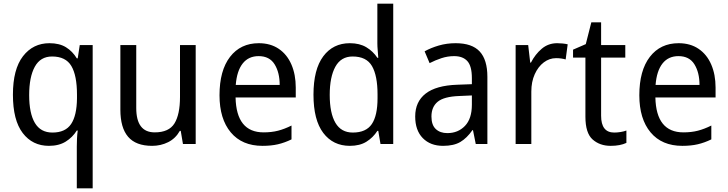

<svg xmlns="http://www.w3.org/2000/svg" viewBox="-20 -873 3942 1040"><path d="M396 -79Q396 -97 397 -120.5Q398 -144 401 -166H396Q373 -129 336 -106Q299 -83 245 -83Q156 -83 103 -152.5Q50 -222 50 -360Q50 -498 104.5 -568.5Q159 -639 248 -639Q302 -639 337.5 -617Q373 -595 396 -557H401L412 -629H482V147H396ZM264 -155Q334 -155 365 -201Q396 -247 397 -340V-360Q397 -464 366.5 -515.5Q336 -567 262 -567Q199 -567 168.5 -511.5Q138 -456 138 -358Q138 -259 169 -207Q200 -155 264 -155Z M1040 -629V-93H971L959 -164H954Q931 -123 891 -103Q851 -83 804 -83Q716 -83 674 -132Q632 -181 632 -279V-629H718V-288Q718 -156 818 -156Q895 -156 925 -204.5Q955 -253 955 -348V-629Z M1382 -639Q1445 -639 1490 -608.5Q1535 -578 1558.5 -523.5Q1582 -469 1582 -399V-345H1256Q1260 -156 1408 -156Q1451 -156 1486 -165Q1521 -174 1559 -193V-118Q1522 -100 1485.5 -91.5Q1449 -83 1402 -83Q1291 -83 1230 -156Q1169 -229 1169 -357Q1169 -491 1226 -565Q1283 -639 1382 -639ZM1381 -569Q1326 -569 1294.5 -529Q1263 -489 1257 -413H1495Q1495 -480 1467.5 -524.5Q1440 -569 1381 -569Z M1875 -83Q1784 -83 1731 -153Q1678 -223 1678 -360Q1678 -497 1731 -568Q1784 -639 1875 -639Q1928 -639 1964.5 -617Q2001 -595 2024 -560H2029Q2028 -577 2026 -599.5Q2024 -622 2024 -638V-853H2110V-93H2041L2029 -164H2024Q2001 -128 1965 -105.5Q1929 -83 1875 -83ZM1891 -155Q1963 -155 1994 -201Q2025 -247 2025 -341V-362Q2025 -463 1995 -515Q1965 -567 1890 -567Q1827 -567 1796.5 -511.5Q1766 -456 1766 -359Q1766 -260 1797 -207.5Q1828 -155 1891 -155Z M2448 -639Q2537 -639 2578.5 -594Q2620 -549 2620 -457V-93H2557L2542 -168H2539Q2509 -125 2473.5 -104Q2438 -83 2380 -83Q2311 -83 2270 -125Q2229 -167 2229 -242Q2229 -322 2285.5 -366Q2342 -410 2456 -414L2536 -417V-450Q2536 -515 2511.5 -542Q2487 -569 2440 -569Q2405 -569 2371.5 -558Q2338 -547 2307 -531L2280 -595Q2314 -614 2357 -626.5Q2400 -639 2448 -639ZM2468 -353Q2385 -350 2351 -322Q2317 -294 2317 -242Q2317 -196 2340.5 -174Q2364 -152 2403 -152Q2461 -152 2498.5 -191Q2536 -230 2536 -306V-356Z M2998 -639Q3012 -639 3027 -637.5Q3042 -636 3055 -633L3044 -551Q3020 -558 2992 -558Q2956 -558 2925.5 -535Q2895 -512 2876.5 -471Q2858 -430 2858 -377V-93H2773V-629H2841L2852 -534H2856Q2879 -579 2914.5 -609Q2950 -639 2998 -639Z M3307 -155Q3324 -155 3342 -158Q3360 -161 3373 -166V-99Q3339 -83 3288 -83Q3229 -83 3190 -117.5Q3151 -152 3151 -241V-561H3084V-604L3153 -634L3183 -752H3236V-629H3367V-561H3236V-246Q3236 -155 3307 -155Z M3656 -639Q3719 -639 3764 -608.5Q3809 -578 3832.5 -523.5Q3856 -469 3856 -399V-345H3530Q3534 -156 3682 -156Q3725 -156 3760 -165Q3795 -174 3833 -193V-118Q3796 -100 3759.5 -91.5Q3723 -83 3676 -83Q3565 -83 3504 -156Q3443 -229 3443 -357Q3443 -491 3500 -565Q3557 -639 3656 -639ZM3655 -569Q3600 -569 3568.5 -529Q3537 -489 3531 -413H3769Q3769 -480 3741.5 -524.5Q3714 -569 3655 -569Z"/></svg>

Font: Noto Sans Telugu UI SemiCondensed
Style: Regular
Weight: 400
Width: 4
Designer: Jelle Bosma - Monotype Design Team
Foundry: Monotype Imaging Inc.
Version: Version 2.005; ttfautohint (v1.8.4.7-5d5b)